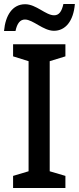

<svg xmlns="http://www.w3.org/2000/svg" viewBox="-29 -934 392 954"><path d="M-9 -780H48C56 -818 71 -837 95 -837C135 -837 186 -781 239 -781C296 -781 336 -829 343 -914H286C278 -878 265 -858 240 -858C198 -858 151 -913 96 -913C33 -913 -2 -858 -9 -780ZM296 0V-60L218 -83V-630L296 -654V-714H36V-654L113 -630V-83L36 -60V0Z"/></svg>

Font: Noto Sans SemiCondensed Medium
Style: Regular
Weight: 500
Width: 4
Designer: Monotype Design Team
Foundry: Monotype Imaging Inc.
Version: Version 2.013